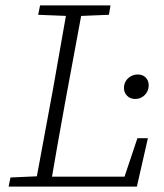

<svg xmlns="http://www.w3.org/2000/svg" viewBox="-20 -694 610 714"><path d="M12 0 19 -34 132 -39H141L138 0ZM110 0 177 -362Q191 -440 204.5 -518Q218 -596 232 -674H289L222 -312Q208 -234 194 -156Q180 -78 167 0ZM122 -639 129 -674H391L385 -639L263 -634H246ZM146 0 149 -37H469L433 -7L491 -180H530L489 0ZM483 -326Q464 -326 452.5 -338Q441 -350 441 -366Q441 -381 447.5 -392Q454 -403 466 -410Q478 -417 492 -417Q511 -417 522 -405.5Q533 -394 533 -377Q533 -363 526.5 -351.5Q520 -340 508.5 -333Q497 -326 483 -326Z"/></svg>

Font: Source Serif 4 Light
Style: Italic
Weight: 300
Italic angle: -12°
Designer: Frank Grießhammer
Foundry: Adobe Systems Incorporated
Version: Version 4.004;hotconv 1.0.116;makeotfexe 2.5.65601